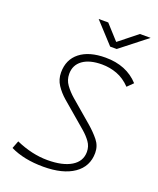

<svg xmlns="http://www.w3.org/2000/svg" viewBox="-163 -996 912 1105"><g transform="rotate(20 293.0 -444.0)"><path d="M237.3 9.8Q118.2 9.8 34.7 -31.2L52.7 -78.1Q152.3 -34.2 246.6 -34.2Q339.8 -34.2 392.3 -66.2Q444.8 -98.1 444.8 -155.8Q444.8 -189.9 425.5 -216.6Q406.2 -243.2 378.9 -266.6L225.6 -397.5Q192.9 -425.8 170.7 -459.5Q148.4 -493.2 148.4 -535.6Q148.4 -614.7 204.6 -658.9Q260.7 -703.1 360.8 -703.1Q489.7 -703.1 564.9 -620.6L530.3 -586.4Q492.2 -626 447.8 -642.6Q403.3 -659.2 355 -659.2Q279.8 -659.2 237.5 -628.7Q195.3 -598.1 195.3 -543.9Q195.3 -506.8 216.6 -477.5Q237.8 -448.2 268.1 -421.9L401.9 -307.6Q438.5 -275.9 465.1 -242.9Q491.7 -210 491.7 -167Q491.7 -83.5 424.3 -36.9Q356.9 9.8 237.3 9.8ZM363.3 -771.5 246.6 -898.4H305.2L386.7 -808.6L499.5 -898.4H564.9L403.3 -771.5Z"/></g></svg>

Font: CaskaydiaCove NF ExtraLight
Style: Italic
Weight: 200
Italic angle: -10°
Designer: Aaron Bell
Foundry: Saja Typeworks
Version: Version 2111.001; VTT 6.35;Nerd Fonts 3.2.1